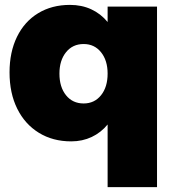

<svg xmlns="http://www.w3.org/2000/svg" viewBox="-20 -571 728 785"><path d="M622 -544V194H420V-62Q393 -29 355 -11Q317 7 271 7Q196 7 139 -28Q82 -63 50.5 -126.5Q19 -190 19 -275Q19 -358 49.5 -420.5Q80 -483 136 -517Q192 -551 266 -551Q314 -551 353 -533Q392 -515 420 -481V-544ZM420 -270Q420 -324 393 -357.5Q366 -391 322 -391Q277 -391 250 -357.5Q223 -324 223 -270Q223 -215 250 -181.5Q277 -148 322 -148Q366 -148 393 -181.5Q420 -215 420 -270Z"/></svg>

Font: Gontserrat ExtraBold
Style: Regular
Weight: 800
Designer: Julieta Ulanovsky
Foundry: Julieta Ulanovsky
Version: Version 6.001